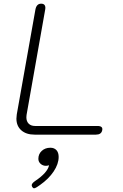

<svg xmlns="http://www.w3.org/2000/svg" viewBox="-20 -730 668 1041"><path d="M69 -87Q69 -94 71 -110L172 -678Q178 -710 203 -710Q226 -710 226 -687Q226 -681 225 -678L124 -107Q123 -102 123 -94Q123 -72 135.5 -59.5Q148 -47 170 -47H508Q540 -47 534 -23Q529 0 500 0H168Q122 0 95.5 -23.5Q69 -47 69 -87ZM152 274Q152 264 171 251Q238 206 246 166Q237 169 229 169Q212 169 200 158Q188 147 188 131Q188 105 206.5 88Q225 71 253 71Q274 71 286 84Q298 97 298 121Q298 159 271 199.5Q244 240 197 273Q186 281 177.5 286Q169 291 164 291Q160 291 155 284Q152 278 152 274Z"/></svg>

Font: Kodchasan ExtraLight
Style: Italic
Weight: 275
Italic angle: -10°
Version: Version 1.000; ttfautohint (v1.6)